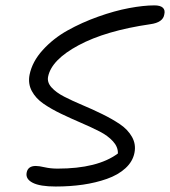

<svg xmlns="http://www.w3.org/2000/svg" viewBox="-20 -700 626 707"><path d="M185.1 -13.2Q127.4 -13.2 100.6 -26.9Q73.7 -40.5 78.1 -64Q82.5 -88.9 111.8 -88.9Q123.5 -88.9 145 -84Q166.5 -79.1 191.9 -79.1Q339.4 -79.1 414.1 -134.8Q415 -158.7 396.2 -179.4Q377.4 -200.2 346.4 -216.1Q315.4 -231.9 278.3 -247.8Q241.2 -263.7 205.1 -281Q168.9 -298.3 140.4 -317.9Q111.8 -337.4 97.2 -364.7Q82.5 -392.1 88.9 -424.8Q98.6 -473.1 137.5 -515.9Q176.3 -558.6 228.8 -587.9Q281.2 -617.2 341.6 -638.7Q401.9 -660.2 455.3 -670.2Q508.8 -680.2 548.8 -680.2Q570.3 -680.2 579.6 -671.6Q588.9 -663.1 585 -647Q580.6 -617.2 533.2 -610.8Q369.1 -586.9 269.5 -533.4Q169.9 -480 157.2 -418Q152.8 -397 169.7 -378.2Q186.5 -359.4 216.6 -344Q246.6 -328.6 283.2 -313.2Q319.8 -297.9 356.2 -280Q392.6 -262.2 421.6 -242.7Q450.7 -223.1 466.1 -195.8Q481.4 -168.5 475.1 -137.2Q468.8 -105 441.7 -80.3Q414.6 -55.7 373.5 -41.3Q332.5 -26.9 285.2 -20Q237.8 -13.2 185.1 -13.2Z"/></svg>

Font: Shantell Sans Irregular
Style: Italic
Weight: 300
Italic angle: -11.31°
Designer: Stephen Nixon, Anya Danilova, Shantell Martin
Foundry: Arrow Type
Version: Version 1.006;[9816181b4]